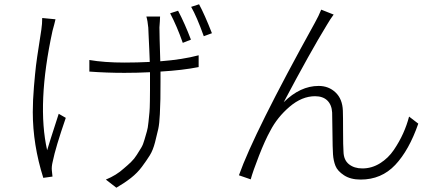

<svg xmlns="http://www.w3.org/2000/svg" viewBox="-20 -817 2040 896"><path d="M871 -632 833 -617Q806 -694 774 -755L811 -767Q843 -706 871 -632ZM177 -733 239 -727Q238 -722 233 -702.5Q228 -683 225 -673Q151 -332 200 -116Q206 -138 254 -286L287 -267Q239 -128 226 -63Q220 -39 222 -21Q225 3 225 7L182 13Q133 -142 133 -294Q133 -349 138.5 -413.5Q144 -478 148 -511Q152 -544 162.5 -610.5Q173 -677 173 -679Q177 -706 177 -733ZM663 -740H727Q727 -734 726 -717.5Q725 -701 724 -689Q724 -655 728 -531Q832 -539 907 -559V-504Q832 -489 729 -483V-456Q729 -448 729 -433Q729 -381 728.5 -355Q728 -329 726 -284.5Q724 -240 718.5 -215Q713 -190 703.5 -153Q694 -116 679 -92Q664 -68 642.5 -39Q621 -10 591 13.5Q561 37 523 59L474 21Q523 1 558 -31Q576 -46 591.5 -61Q607 -76 618.5 -94.5Q630 -113 639 -127.5Q648 -142 654.5 -166Q661 -190 665.5 -204Q670 -218 673 -248.5Q676 -279 677.5 -293.5Q679 -308 679.5 -345Q680 -382 680 -397.5Q680 -413 680 -457V-480Q620 -477 561 -477Q477 -477 397 -483V-537Q467 -525 561 -525Q619 -525 679 -528Q678 -556 676.5 -589.5Q675 -623 673.5 -653Q672 -683 672 -688Q669 -720 663 -740ZM872 -785 909 -797Q935 -749 969 -662L931 -648Q898 -740 872 -785Z M1537 -749Q1522 -729 1505 -700Q1429 -576 1304 -340Q1381 -416 1467 -416Q1514 -416 1546 -385.5Q1578 -355 1580 -301Q1581 -273 1581 -205Q1581 -137 1583 -109Q1584 -70 1608.5 -50.5Q1633 -31 1671 -31Q1715 -31 1753.5 -55Q1792 -79 1818 -117.5Q1844 -156 1861.5 -195Q1879 -234 1889 -273L1932 -240Q1889 -116 1824.5 -47.5Q1760 21 1663 21Q1616 21 1585.5 1Q1555 -19 1545.5 -43Q1536 -67 1534 -97Q1532 -127 1531.5 -194Q1531 -261 1530 -292Q1528 -328 1507.5 -348Q1487 -368 1450 -368Q1389 -368 1331.5 -319Q1274 -270 1241 -206Q1217 -163 1188.5 -90Q1160 -17 1150 20L1095 1Q1165 -197 1449 -710Q1468 -744 1479 -772Z"/></svg>

Font: Noto Sans Korean Light
Style: Regular
Weight: 300
Designer: Ryoko NISHIZUKA  (kana & ideographs); Paul D. Hunt (Latin, Greek & Cyrillic); Wenlong ZHANG  (bopomofo); Sandoll Communi
Foundry: Adobe Systems Incorporated
Version: Version 1.000;PS 1;hotconv 1.0.78;makeotf.lib2.5.61930